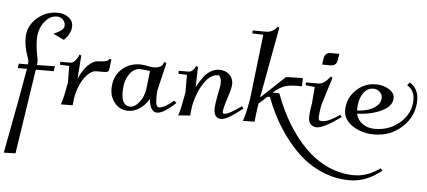

<svg xmlns="http://www.w3.org/2000/svg" viewBox="-77 -652 2390 1075"><g transform="rotate(5 1118.0 -114.0)"><path d="M-23.4 303.7 -22.5 296.9Q42 -40 64.5 -174.8H12.7L16.6 -200.2H67.4Q69.3 -207 69.3 -210.9Q69.3 -223.6 60.5 -247.1Q42 -297.9 42 -348.6Q42 -412.1 91.3 -457.5Q140.6 -502.9 209 -502.9Q244.1 -502.9 270 -483.9Q295.9 -464.8 295.9 -436.5Q295.9 -392.6 255.9 -354.5L195.3 -383.8L206.1 -388.7Q231.4 -400.4 242.7 -411.1Q253.9 -421.9 253.9 -435.5Q253.9 -454.1 240.2 -467.8Q226.6 -481.4 207 -481.4Q166 -481.4 135.7 -441.4Q105.5 -401.4 105.5 -344.7Q105.5 -305.7 114.3 -259.8Q120.1 -232.4 120.1 -217.8Q120.1 -209 118.2 -201.2L219.7 -203.1L214.8 -174.8H114.3L42 301.8Z M247.1 -213.9V-230.5H301.8Q329.1 -230.5 348.6 -274.4L350.6 -280.3L361.3 -275.4L351.6 -144.5Q372.1 -193.4 401.9 -222.7Q431.6 -252 460.9 -252Q475.6 -252 488.8 -254.4Q502 -256.8 509.3 -259.8Q516.6 -262.7 516.6 -264.6L517.6 -269.5H531.2L523.4 -208Q521.5 -195.3 496.1 -195.3H450.2Q428.7 -195.3 402.8 -169.4Q377 -143.6 359.4 -98.6Q347.7 -69.3 341.8 -35.2Q337.9 -3.9 337.9 0V5.9L270.5 6.8L273.4 -1Q283.2 -24.4 299.8 -119.1L298.8 -211.9Z M609.4 -92.8Q609.4 -14.6 659.2 -14.6Q684.6 -14.6 709 -45.4Q733.4 -76.2 740.2 -120.1L752 -223.6Q743.2 -223.6 731.4 -225.6Q708 -228.5 693.4 -228.5Q660.2 -228.5 634.8 -190.9Q609.4 -153.3 609.4 -92.8ZM545.9 -105.5Q545.9 -171.9 588.4 -213.4Q630.9 -254.9 695.3 -254.9Q709 -254.9 740.2 -249Q761.7 -245.1 768.6 -245.1Q790 -245.1 802.2 -250.5Q814.5 -255.9 818.4 -261.7Q822.3 -267.6 826.2 -280.3L839.8 -275.4L802.7 -119.1Q800.8 -100.6 800.8 -73.2Q800.8 -24.4 819.3 -24.4Q848.6 -24.4 902.3 -69.3L915 -57.6Q847.7 5.9 810.5 5.9Q772.5 5.9 764.6 -67.4Q746.1 -33.2 714.4 -11.7Q682.6 9.8 648.4 9.8Q604.5 9.8 575.2 -23.9Q545.9 -57.6 545.9 -105.5Z M912.1 -221.7V-238.3H966.8Q989.3 -238.3 1004.9 -268.6L1006.8 -273.4L1017.6 -268.6L1014.6 -154.3Q1018.6 -164.1 1026.4 -177.2Q1034.2 -190.4 1049.8 -212.4Q1065.4 -234.4 1088.9 -249Q1112.3 -263.7 1137.7 -263.7Q1172.9 -263.7 1194.8 -243.2Q1216.8 -222.7 1216.8 -190.4Q1216.8 -168.9 1200.2 -118.2Q1177.7 -50.8 1177.7 -30.3Q1177.7 -20.5 1185.5 -20.5Q1211.9 -20.5 1282.2 -71.3L1291 -58.6Q1206.1 9.8 1172.9 9.8Q1130.9 9.8 1130.9 -43Q1130.9 -69.3 1140.6 -120.1L1150.4 -168.9Q1152.3 -179.7 1152.3 -190.4Q1152.3 -209 1147.5 -220.7Q1142.6 -232.4 1133.8 -232.4Q1112.3 -232.4 1092.8 -219.2Q1073.2 -206.1 1060.1 -186Q1046.9 -166 1040.5 -154.3Q1034.2 -142.6 1030.3 -134.8Q1010.7 -85 1003.9 -48.8Q999 -6.8 998 0V5.9L930.7 10.7L933.6 2Q942.4 -19.5 960 -120.1V-219.7Z M1293.9 9.8 1296.9 2Q1307.6 -23.4 1324.2 -120.1L1366.2 -480.5L1304.7 -482.4V-499H1380.9Q1418 -499 1442.4 -532.2L1452.1 -527.3L1378.9 -128.9L1512.7 -254.9Q1525.4 -256.8 1551.8 -256.8L1608.4 -257.8L1606.4 -211.9H1579.1Q1536.1 -211.9 1509.8 -202.6Q1483.4 -193.4 1454.1 -168.9L1446.3 -162.1H1483.4L1485.4 -158.2Q1518.6 -68.4 1564.5 6.8Q1610.4 82 1667.5 138.7Q1724.6 195.3 1794.9 227.1Q1865.2 258.8 1941.4 258.8Q2014.6 258.8 2086.9 207L2096.7 219.7Q2011.7 289.1 1918 289.1Q1836.9 289.1 1761.7 256.8Q1686.5 224.6 1626 166.5Q1565.4 108.4 1516.6 31.7Q1467.8 -44.9 1433.6 -136.7H1418.9Q1404.3 -123 1395.5 -114.3Q1382.8 -102.5 1373 -94.7Q1363.3 -30.3 1360.4 2.9V8.8Z M1709 -342.8 1712.9 -373Q1717.8 -411.1 1750 -411.1H1799.8L1793 -370.1Q1791 -358.4 1781.2 -350.6Q1771.5 -342.8 1758.8 -342.8ZM1627 -219.7V-235.4H1698.2Q1729.5 -236.3 1759.8 -276.4L1762.7 -280.3L1773.4 -274.4L1724.6 -119.1Q1715.8 -67.4 1715.8 -49.8Q1715.8 -35.2 1719.7 -31.2Q1723.6 -27.3 1737.3 -27.3Q1772.5 -27.3 1834 -71.3L1843.8 -59.6Q1748 9.8 1709 9.8Q1690.4 9.8 1676.3 -2.4Q1662.1 -14.6 1662.1 -43Q1662.1 -71.3 1670.9 -120.1L1678.7 -213.9Z M1859.4 -98.6Q1859.4 -165 1906.2 -211.9Q1953.1 -258.8 2018.6 -258.8Q2060.5 -258.8 2092.3 -239.3Q2124 -219.7 2124 -190.4Q2124 -145.5 2065.4 -117.2Q2006.8 -88.9 1927.7 -85.9Q1934.6 -52.7 1963.9 -31.2Q1993.2 -9.8 2033.2 -9.8Q2117.2 -9.8 2176.3 -63Q2235.4 -116.2 2235.4 -190.4Q2235.4 -245.1 2193.4 -268.6L2206.1 -286.1Q2256.8 -255.9 2256.8 -190.4Q2256.8 -102.5 2191.4 -40.5Q2126 21.5 2033.2 21.5Q1961.9 21.5 1910.6 -13.2Q1859.4 -47.9 1859.4 -98.6ZM1925.8 -103.5Q1986.3 -106.4 2022 -129.9Q2057.6 -153.3 2057.6 -186.5Q2057.6 -205.1 2043 -219.2Q2028.3 -233.4 2007.8 -233.4Q1970.7 -233.4 1948.2 -198.2Q1925.8 -163.1 1925.8 -103.5Z"/></g></svg>

Font: Kleymisska
Style: Regular
Weight: 500
Italic angle: -8°
Designer: gluk
Foundry: gluk
Version: Version 0.298